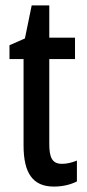

<svg xmlns="http://www.w3.org/2000/svg" viewBox="-20 -679 320 709"><path d="M209 -74C172 -74 162 -98 162 -148V-461H257V-540H162V-659H97L72 -537L15 -512V-461H67V-142C67 -40 101 10 179 10C211 10 240 3 264 -9V-86C244 -78 226 -74 209 -74Z"/></svg>

Font: Noto Sans Gujarati ExtraCondensed Medium
Style: Regular
Weight: 500
Width: 2
Designer: Jelle Bosma - Monotype Design Team, Universal Thirst
Foundry: Monotype Imaging Inc.
Version: Version 2.106